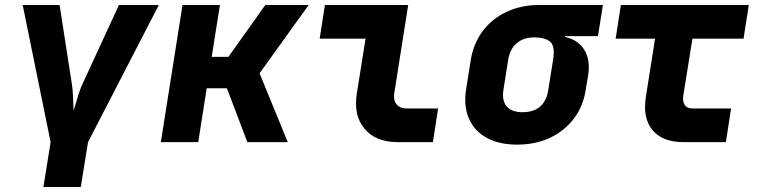

<svg xmlns="http://www.w3.org/2000/svg" viewBox="-20 -570 3040 770"><path d="M154 180 183 0 71 -550H219L267 -241Q272 -213 273 -180Q274 -147 275 -127Q282 -147 291.5 -180Q301 -213 314 -240L457 -550H617L333 0L304 180Z M625 0 712 -550H862L829 -342H896L1044 -550H1218L1021 -276L1134 0H972L890 -216H809L775 0Z M1575 0Q1487 0 1442 -53.5Q1397 -107 1411 -195L1446 -415H1262L1283 -550H1617L1561 -195Q1557 -168 1570.5 -151.5Q1584 -135 1611 -135H1737L1716 0Z M2054 10Q1981 10 1931.5 -17.5Q1882 -45 1860.5 -94.5Q1839 -144 1849 -210L1868 -330Q1879 -396 1916 -445.5Q1953 -495 2011.5 -522.5Q2070 -550 2143 -550H2398L2378 -425H2246V-422Q2299 -410 2323.5 -370Q2348 -330 2339 -270L2329 -210Q2319 -144 2281.5 -94.5Q2244 -45 2186 -17.5Q2128 10 2054 10ZM2075 -120Q2165 -120 2179 -210L2198 -330Q2207 -384 2187 -402Q2167 -420 2123 -420Q2080 -420 2052.5 -397Q2025 -374 2018 -330L1999 -210Q1992 -167 2012 -143.5Q2032 -120 2075 -120Z M2721 0Q2637 0 2597 -48Q2557 -96 2570 -180L2607 -415H2449L2470 -550H2983L2962 -415H2757L2720 -185Q2717 -163 2726 -149Q2735 -135 2757 -135H2912L2891 0Z"/></svg>

Font: JetBrains Mono ExtraBold
Style: Italic
Weight: 800
Italic angle: -9°
Monospace: yes
Designer: Philipp Nurullin, Konstantin Bulenkov
Foundry: JetBrains
Version: Version 2.305; ttfautohint (v1.8.4.7-5d5b)